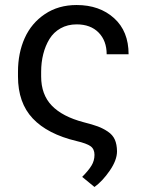

<svg xmlns="http://www.w3.org/2000/svg" viewBox="-20 -558 580 761"><path d="M283.7 -538.1Q374.5 -538.1 432.1 -486.1Q489.7 -434.1 489.7 -342.8H402.8Q402.8 -396.5 370.8 -429Q338.9 -461.4 283.7 -461.4Q248 -461.4 220.2 -445.8Q192.4 -430.2 176 -403.3Q159.7 -376.5 151.4 -343.5Q143.1 -310.5 143.1 -273.4V-254.9Q143.1 -183.1 185.3 -139.4Q227.5 -95.7 311 -73.7Q347.2 -64.5 367.7 -56.9Q388.2 -49.3 407.5 -36.4Q426.8 -23.4 435.1 -4.6Q443.4 14.2 443.8 41.5Q443.8 76.7 415 118.4Q386.2 160.2 354.5 183.1L305.7 143.1Q330.1 118.7 342.3 98.9Q354.5 79.1 354.5 55.7Q354.5 32.7 338.9 21.5Q323.2 10.3 283.2 1Q168.5 -26.4 109.9 -88.4Q51.3 -150.4 51.3 -254.9V-273.4Q51.3 -347.7 77.9 -407Q104.5 -466.3 158 -502.2Q211.4 -538.1 283.7 -538.1Z"/></svg>

Font: Bert Sans Medium
Style: Regular
Weight: 500
Designer: Christian Robertson, Adam Twardoch, & Cristiano Sobral
Foundry: Google
Version: Version 12.135;January 10, 2020;FontCreator 12.0.0.2547 64-b